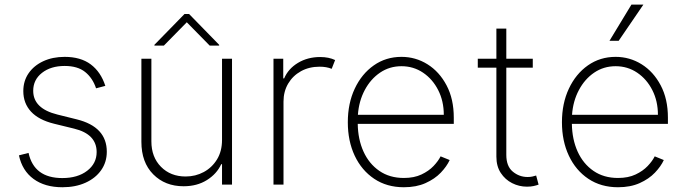

<svg xmlns="http://www.w3.org/2000/svg" viewBox="-20 -800 2974 832"><path d="M436.4 -427.9 396.3 -417.3Q381.4 -462 348.9 -488.1Q316.4 -514.2 260.3 -514.2Q200.3 -514.2 162.1 -484.4Q123.9 -454.5 123.9 -406.6Q123.9 -329.5 229 -303.6L312.9 -282.7Q442.8 -250.4 442.8 -142.4Q442.8 -97.3 418.3 -62.5Q393.8 -27.7 350.5 -8.2Q307.2 11.4 250.4 11.4Q174.4 11.4 125.4 -24.5Q76.3 -60.4 62.1 -126.8L103.7 -137.4Q127.5 -28.4 250 -28.4Q316.8 -28.4 357.8 -60Q398.8 -91.6 398.8 -141Q398.8 -218.8 301.5 -242.5L214.5 -263.8Q147.7 -280.2 114.3 -316.4Q81 -352.6 81 -405.2Q81 -449.2 104 -482.6Q127.1 -516 167.6 -534.8Q208.1 -553.6 260.3 -553.6Q329.5 -553.6 373.2 -521Q416.9 -488.3 436.4 -427.9Z M942.1 -193.5V-545.5H985.4V0H942.1V-88.4H938.6Q919.4 -46.5 876.6 -19.7Q833.8 7.1 775.6 7.1Q695.3 7.1 644 -44.6Q592.7 -96.2 592.7 -185.7V-545.5H636V-187.5Q636 -119.3 677.6 -77.2Q719.1 -35.2 784.4 -35.2Q827.1 -35.2 862.9 -54.5Q898.8 -73.9 920.5 -109.4Q942.1 -144.9 942.1 -193.5ZM690 -602.3 789.4 -703.5 888.8 -602.3H929.7V-605.8L799.4 -739.3H779.5L649.1 -605.8V-602.3Z M1165.1 0V-545.5H1207.4V-460.2H1211.3Q1229 -502.1 1271.1 -527.5Q1313.2 -552.9 1367.5 -552.9Q1404.8 -552.9 1432.2 -539.8L1417.3 -501.8Q1394.9 -511 1365.1 -511Q1319.6 -511 1284.3 -491.5Q1248.9 -471.9 1228.7 -437.7Q1208.5 -403.4 1208.5 -359.4V0Z M1730.1 11.4Q1656.2 11.4 1601.6 -25.2Q1546.9 -61.8 1517 -125.4Q1487.2 -188.9 1487.2 -270.2Q1487.2 -351.9 1517.2 -415.8Q1547.2 -479.8 1599.8 -516.7Q1652.3 -553.6 1719.8 -553.6Q1780.9 -553.6 1832.4 -521.5Q1883.9 -489.3 1915.1 -430.2Q1946.4 -371.1 1946.4 -290.1V-263.1H1530.2Q1531.2 -196 1555.2 -143.1Q1579.2 -90.2 1623.8 -59.5Q1668.3 -28.8 1730.1 -28.8Q1774.5 -28.8 1806.3 -43.9Q1838.1 -58.9 1858.7 -80.6Q1879.3 -102.3 1889.2 -122.5L1928.6 -106.5Q1916.2 -79.2 1890.1 -51.8Q1864 -24.5 1824 -6.6Q1784.1 11.4 1730.1 11.4ZM1530.9 -302.6H1903.1Q1903.1 -361.9 1878.9 -409.4Q1854.8 -457 1813.2 -485.1Q1771.7 -513.1 1719.8 -513.1Q1668 -513.1 1627 -485.3Q1585.9 -457.4 1560.5 -409.6Q1535.2 -361.9 1530.9 -302.6Z M2288.7 -545.5V-506.7H2174V-128.9Q2174 -79.5 2202.1 -56.3Q2230.1 -33 2266.3 -33Q2278.1 -33 2286.8 -35Q2295.5 -36.9 2303.3 -39.4L2313.9 0Q2304 3.6 2292.1 6.2Q2280.2 8.9 2263.5 8.9Q2229.4 8.9 2199.2 -6.4Q2169 -21.7 2150 -50.6Q2131 -79.5 2131 -121.1V-506.7H2050.4V-545.5H2131V-676.1H2174V-545.5Z M2658 11.4Q2584.2 11.4 2529.5 -25.2Q2474.8 -61.8 2445 -125.4Q2415.1 -188.9 2415.1 -270.2Q2415.1 -351.9 2445.1 -415.8Q2475.1 -479.8 2527.7 -516.7Q2580.3 -553.6 2647.7 -553.6Q2708.8 -553.6 2760.3 -521.5Q2811.8 -489.3 2843 -430.2Q2874.3 -371.1 2874.3 -290.1V-263.1H2458.1Q2459.2 -196 2483.1 -143.1Q2507.1 -90.2 2551.7 -59.5Q2596.2 -28.8 2658 -28.8Q2702.4 -28.8 2734.2 -43.9Q2766 -58.9 2786.6 -80.6Q2807.2 -102.3 2817.1 -122.5L2856.5 -106.5Q2844.1 -79.2 2818 -51.8Q2791.9 -24.5 2752 -6.6Q2712 11.4 2658 11.4ZM2458.8 -302.6H2831Q2831 -361.9 2806.8 -409.4Q2782.7 -457 2741.1 -485.1Q2699.6 -513.1 2647.7 -513.1Q2595.9 -513.1 2554.9 -485.3Q2513.8 -457.4 2488.5 -409.6Q2463.1 -361.9 2458.8 -302.6ZM2621.1 -623.2 2716.3 -780.2H2768.1L2660.9 -623.2Z"/></svg>

Font: Inter UI Extra Light
Style: Regular
Weight: 200
Designer: Rasmus Andersson
Foundry: rsms
Version: 3.2;8d6f07862